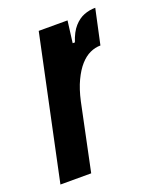

<svg xmlns="http://www.w3.org/2000/svg" viewBox="-122 -582 523 645"><g transform="rotate(-20 139.5 -259.0)"><path d="M-17 0 91 -510H194L184 -432H192Q203 -466 219.5 -484.5Q236 -503 255.5 -510.5Q275 -518 296 -518L269 -393Q250 -393 231.5 -384.5Q213 -376 196.5 -357.5Q180 -339 166 -309.5Q152 -280 143 -239L93 0Z"/></g></svg>

Font: Saira UltraCondensed ExtraBold
Style: Italic
Weight: 800
Width: 1
Italic angle: -12°
Designer: Hector Gatti with collaboration of the Omnibus-Type team
Foundry: Omnibus-Type
Version: Version 1.101